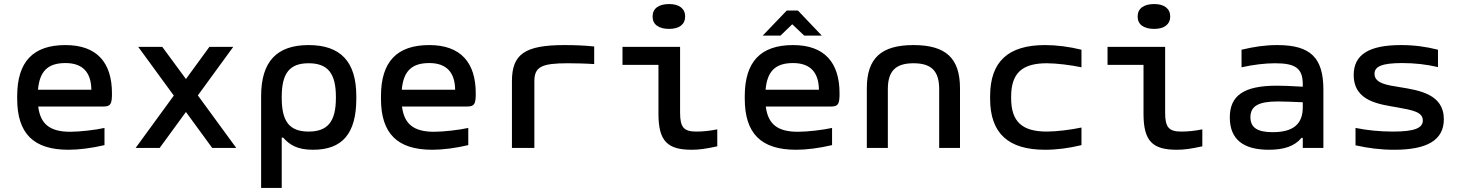

<svg xmlns="http://www.w3.org/2000/svg" viewBox="-20 -732 7240 950"><path d="M534 -270C534 -422 460 -509 304 -509C144 -509 65 -427 65 -256V-244C65 -71 146 9 319 9C370 9 434 1 497 -14V-99C453 -89 374 -80 328 -80C228 -80 180 -117 169 -205H492C528 -205 534 -218 534 -270ZM168 -288C176 -380 217 -420 304 -420C390 -420 431 -373 432 -288Z M664 -500 840 -259 651 0H770L900 -178L1030 0H1149L959 -260L1134 -500H1016L900 -341L783 -500Z M1743 -244V-256C1743 -427 1665 -509 1507 -509C1349 -509 1272 -427 1272 -256V198H1374V-51H1381C1413 -16 1449 9 1529 9C1672 9 1743 -69 1743 -244ZM1374 -247V-253C1374 -370 1413 -419 1507 -419C1601 -419 1642 -370 1642 -253V-247C1642 -130 1601 -81 1507 -81C1413 -81 1374 -130 1374 -247Z M2334 -270C2334 -422 2260 -509 2104 -509C1944 -509 1865 -427 1865 -256V-244C1865 -71 1946 9 2119 9C2170 9 2234 1 2297 -14V-99C2253 -89 2174 -80 2128 -80C2028 -80 1980 -117 1969 -205H2292C2328 -205 2334 -218 2334 -270ZM1968 -288C1976 -380 2017 -420 2104 -420C2190 -420 2231 -373 2232 -288Z M2789 -419C2820 -419 2875 -418 2920 -415V-502C2872 -507 2824 -509 2773 -509C2575 -509 2513 -463 2513 -330V0H2624V-330C2624 -401 2659 -419 2789 -419Z M3426 -81C3365 -81 3345 -100 3345 -174V-500H3060V-411H3238V-169C3238 -33 3283 9 3403 9C3441 9 3473 4 3529 -8V-92C3489 -84 3456 -81 3426 -81ZM3209 -649C3209 -612 3238 -589 3291 -589C3341 -589 3370 -612 3370 -649V-651C3370 -689 3341 -712 3291 -712C3238 -712 3209 -689 3209 -651Z M4134 -270C4134 -422 4060 -509 3904 -509C3744 -509 3665 -427 3665 -256V-244C3665 -71 3746 9 3919 9C3970 9 4034 1 4097 -14V-99C4053 -89 3974 -80 3928 -80C3828 -80 3780 -117 3769 -205H4092C4128 -205 4134 -218 4134 -270ZM3754 -556H3842L3900 -612L3959 -556H4046L3928 -680H3873ZM3768 -288C3776 -380 3817 -420 3904 -420C3990 -420 4031 -373 4032 -288Z M4269 -295V0H4373V-291C4373 -380 4411 -419 4500 -419C4589 -419 4627 -380 4627 -291V0H4730V-295C4730 -444 4660 -509 4500 -509C4340 -509 4269 -444 4269 -295Z M4879 -256V-244C4879 -72 4969 9 5151 9C5209 9 5270 1 5331 -14V-101C5280 -90 5207 -81 5160 -81C5038 -81 4983 -129 4983 -247V-253C4983 -371 5038 -419 5160 -419C5207 -419 5280 -410 5331 -399V-486C5270 -501 5208 -509 5151 -509C4969 -509 4879 -428 4879 -256Z M5826 -81C5765 -81 5745 -100 5745 -174V-500H5460V-411H5638V-169C5638 -33 5683 9 5803 9C5841 9 5873 4 5929 -8V-92C5889 -84 5856 -81 5826 -81ZM5609 -649C5609 -612 5638 -589 5691 -589C5741 -589 5770 -612 5770 -649V-651C5770 -689 5741 -712 5691 -712C5638 -712 5609 -689 5609 -651Z M6300 -509C6240 -509 6186 -501 6123 -486V-399C6182 -412 6239 -419 6289 -419C6390 -419 6426 -394 6426 -315V-303C6365 -307 6321 -308 6297 -308C6134 -308 6065 -259 6065 -151C6065 -43 6131 9 6258 9C6334 9 6386 -9 6420 -50H6426V0H6528V-288C6528 -446 6465 -509 6300 -509ZM6167 -152C6167 -207 6207 -230 6302 -230C6331 -230 6381 -228 6426 -226V-201C6426 -119 6380 -78 6277 -78C6201 -78 6167 -101 6167 -152Z M6892 -201C6970 -187 7020 -178 7020 -136C7020 -98 6978 -81 6873 -81C6808 -81 6746 -87 6687 -99V-13C6750 1 6809 9 6879 9C7040 9 7124 -38 7124 -142C7124 -266 7003 -285 6905 -301C6841 -311 6781 -320 6781 -367C6781 -402 6815 -420 6918 -420C6981 -420 7040 -413 7095 -400V-486C7036 -501 6978 -509 6912 -509C6754 -509 6678 -462 6678 -361C6678 -229 6808 -216 6892 -201Z"/></svg>

Font: LT Wave Mono Medium
Style: Regular
Weight: 500
Designer: Daniel Lyons
Version: Version 2.5 (Glyphs App)